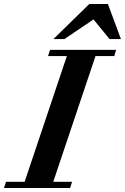

<svg xmlns="http://www.w3.org/2000/svg" viewBox="-81 -939 624 959"><path d="M499 -690 490 -659H396L185 -31H279L269 0H-61L-51 -31H42L253 -659H159L169 -690ZM523 -744H466L386 -842L241 -744H186L365 -919H458Z"/></svg>

Font: DG Didot
Style: Bold Italic
Weight: 700
Designer: David Gatwood, Takis Katsoulidis, and George D. Matthiopoulos
Foundry: David Gatwood
Version: Version 1.0